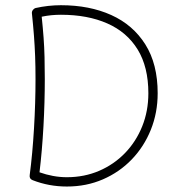

<svg xmlns="http://www.w3.org/2000/svg" viewBox="-20 -695 684 726"><path d="M114.3 -664.6Q162.6 -675.3 210.4 -675.3Q318.4 -675.3 400.6 -638.2Q482.9 -601.1 529.5 -527.1Q576.2 -453.1 576.2 -342.3Q576.2 -268.6 550.3 -204.3Q524.4 -140.1 478 -92Q431.6 -43.9 369.1 -16.8Q306.6 10.3 232.9 10.3Q164.6 10.3 103.5 -13.7Q90.3 -18.6 92.3 -32.7Q103 -114.3 108.6 -210.2Q114.3 -306.2 114.3 -396Q114.3 -444.3 112.8 -482.9Q111.3 -521.5 108.4 -559.8Q105.5 -598.1 100.6 -645Q100.1 -651.9 104.5 -657.5Q108.9 -663.1 114.3 -664.6ZM137.7 -631.8Q142.1 -589.4 144.8 -553Q147.5 -516.6 148.4 -479Q149.4 -441.4 149.4 -396Q149.4 -308.6 144.3 -216.8Q139.2 -125 129.4 -43.5Q153.8 -34.7 180.2 -29.8Q206.5 -24.9 232.9 -24.9Q298.8 -24.9 355 -49.1Q411.1 -73.2 452.9 -116.5Q494.6 -159.7 517.8 -217.5Q541 -275.4 541 -342.3Q541 -441.9 500.5 -507.8Q460 -573.7 385.7 -606.4Q311.5 -639.2 210.4 -639.2Q192.4 -639.2 174.3 -637.5Q156.2 -635.7 137.7 -631.8Z"/></svg>

Font: Mikhak-DS2-FD ExtraLight
Style: Regular
Weight: 200
Designer: Amin Abedi
Version: Version 3.2